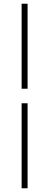

<svg xmlns="http://www.w3.org/2000/svg" viewBox="-20 -758 264 1030"><path d="M96 -282V-738H128V-282ZM96 252V-204H128V252Z"/></svg>

Font: Gantari Thin
Style: Regular
Weight: 250
Designer: Anugrah Pasau
Foundry: Lafontype
Version: Version 1.000